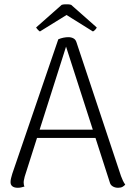

<svg xmlns="http://www.w3.org/2000/svg" viewBox="-20 -879 620 909"><path d="M304 -703Q317 -703 327.5 -697.5Q338 -692 342 -679L553 -45Q557 -34 562 -23.5Q567 -13 573 -5Q568 1 560 5.5Q552 10 539 10Q525 10 514 3.5Q503 -3 500 -15L286 -679L299 -678L97 -43Q96 -37 94 -29.5Q92 -22 92 -15Q92 -10 93 -4.5Q94 1 96 4Q89 6 81.5 8Q74 10 64 10Q47 10 38 2.5Q29 -5 30 -19Q30 -26 32.5 -36Q35 -46 38 -56L256 -693Q280 -703 304 -703ZM144 -265H456V-226H144ZM317 -856 438 -749Q437 -745 431 -738.5Q425 -732 420 -730L295 -808L169 -730Q165 -732 159 -738.5Q153 -745 151 -749L272 -856Q278 -858 286.5 -858.5Q295 -859 303 -858.5Q311 -858 317 -856Z"/></svg>

Font: Arima Thin Light
Style: Regular
Weight: 300
Version: Version 1.100